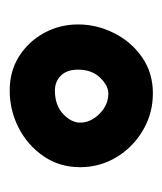

<svg xmlns="http://www.w3.org/2000/svg" viewBox="11 -391 338 400"><g transform="rotate(-90 180.0 -191.0)"><path d="M31.7 -192.9Q31.7 -236.3 54.7 -269.5Q77.6 -302.7 114 -321.3Q150.4 -339.8 191.4 -339.8Q231.9 -339.8 262.9 -320.1Q293.9 -300.3 311.5 -267.8Q329.1 -235.4 329.1 -197.3Q329.1 -158.2 311 -122.3Q293 -86.4 260.7 -64Q228.5 -41.5 185.5 -41.5Q143.6 -41.5 108.4 -62.3Q73.2 -83 52.5 -117.4Q31.7 -151.9 31.7 -192.9ZM124.5 -192.9Q124.5 -171.4 142.8 -152.8Q161.1 -134.3 185.5 -134.3Q201.7 -134.3 218.3 -151.6Q234.9 -168.9 234.9 -197.3Q234.9 -220.7 222.4 -233.2Q210 -245.6 191.4 -245.6Q160.6 -245.6 142.6 -228.5Q124.5 -211.4 124.5 -192.9Z"/></g></svg>

Font: Mikhak-FD Bold
Style: Regular
Weight: 700
Designer: Amin Abedi
Version: Version 3.3